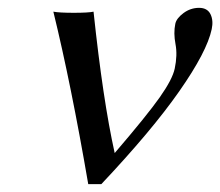

<svg xmlns="http://www.w3.org/2000/svg" viewBox="-20 -462 564 492"><path d="M273.9 -69.8Q356.4 -166 389.2 -212.4Q421.9 -258.8 427.7 -286.1Q435.1 -320.8 429.7 -349.1Q424.3 -377.4 429.2 -400.9Q432.1 -415 450.2 -428.5Q468.3 -441.9 490.2 -441.9Q511.2 -441.9 519.3 -425.8Q527.3 -409.7 522.5 -387.2Q510.3 -329.6 439.5 -228.3Q368.7 -127 239.7 9.8H206.1Q162.1 -246.6 116.7 -432.1Q132.3 -429.2 169.2 -429.2Q206.1 -429.2 219.7 -432.1Q243.7 -205.6 273.9 -69.8Z"/></svg>

Font: Linux Biolinum
Style: Italic
Weight: 400
Italic angle: -12°
Designer: Philipp H. Poll
Foundry: Philipp H. Poll
Version: Version 1.1.3 ; ttfautohint (v0.9)